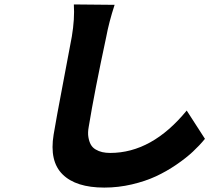

<svg xmlns="http://www.w3.org/2000/svg" viewBox="-20 -785 996 870"><path d="M314.6 -764.9 499.3 -763.1Q473.7 -684.3 461.6 -619Q408.4 -371.1 382.1 -210.9Q377.1 -183.9 380.5 -163.7Q383.9 -143.5 391.5 -129.8Q399.1 -116.1 413.2 -107.8Q427.2 -99.4 443.4 -95.7Q459.5 -92 479.4 -92Q668.7 -92 826 -284.1L908.7 -155.9Q884.6 -126.4 854 -97.8Q823.5 -69.2 779.5 -39.1Q735.4 -8.9 687.1 13.7Q638.8 36.2 577.4 50.6Q516 65 452.4 65Q324.2 65 263.7 5.3Q203.1 -54.3 223 -175.1Q233.7 -240.8 267 -415.3Q300.4 -589.8 305.4 -619Q318.9 -699.9 314.6 -764.9Z"/></svg>

Font: Karasuma Gothic
Style: Italic
Weight: 900
Italic angle: -9.39999°
Designer: Rasmus Andersson / Ryoko Nishizuka
Foundry: Genbu
Version: Version 1.00